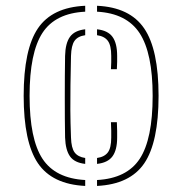

<svg xmlns="http://www.w3.org/2000/svg" viewBox="-20 -624 616 649"><path d="M60 -300Q60 -457 108.2 -528.2Q156.5 -599.5 268 -604.5V-584.5Q167 -579.5 123.5 -512.8Q80 -446 80 -300Q80 -154 123.5 -87.5Q167 -21 268 -15.5V4.5Q156.5 -1 108.2 -72.2Q60 -143.5 60 -300ZM200 -159Q199.5 -188.5 199.2 -223Q199 -257.5 199 -294.2Q199 -331 199.2 -367Q199.5 -403 200 -435Q201 -478 216.5 -499.5Q232 -521 268 -525V-505Q243 -501.5 232 -486Q221 -470.5 220 -435Q219 -379.5 218.2 -336.8Q217.5 -294 217.8 -252.5Q218 -211 220 -159Q221 -124 232.2 -108.8Q243.5 -93.5 268 -90V-70Q232 -74 216.8 -95.2Q201.5 -116.5 200 -159ZM308 4.5V-15.5Q409 -21 452.5 -87.5Q496 -154 496 -300Q496 -444.5 452 -511.8Q408 -579 308 -584.5V-604.5Q418.5 -599.5 467.2 -528.2Q516 -457 516 -300Q516 -143.5 467.8 -72.2Q419.5 -1 308 4.5ZM308 -70V-90Q333 -93.5 344.5 -108.8Q356 -124 356 -159Q356 -172 356 -182.5Q356 -193 355 -211H375Q376 -192.5 376 -181.5Q376 -170.5 376 -159Q376 -117 360.2 -95.5Q344.5 -74 308 -70ZM308 -525Q344.5 -521 360.2 -499.5Q376 -478 376 -435Q376 -424 376 -415Q376 -406 375 -390H355Q356 -405 356 -413.8Q356 -422.5 356 -435Q356 -470.5 344.5 -486Q333 -501.5 308 -505Z"/></svg>

Font: Big Shoulders Stencil Thin
Style: Regular
Weight: 100
Designer: Patric King
Foundry: XO Type Co
Version: Version 2.001